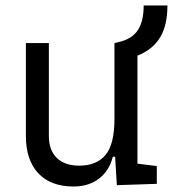

<svg xmlns="http://www.w3.org/2000/svg" viewBox="-20 -676 636 706"><path d="M250.5 9.8Q166.5 9.8 120.8 -38.8Q75.2 -87.4 75.2 -175.8V-517.6H159.7V-175.8Q159.7 -123.5 189 -95.2Q218.3 -66.9 271.5 -66.9Q335.4 -66.9 368.2 -106.4Q400.9 -146 400.9 -239.3V-517.6H401.4L420.9 -522.5Q466.3 -533.7 487.3 -565.9Q508.3 -598.1 508.3 -655.8H595.7Q595.7 -584 569.1 -539.1Q542.5 -494.1 485.4 -471.2V-74.2L556.6 -65.4V0L409.7 4.9L403.3 -99.6H395Q381.3 -47.4 343.5 -18.8Q305.7 9.8 250.5 9.8Z"/></svg>

Font: CaskaydiaMono NF SemiLight
Style: Regular
Weight: 350
Designer: Aaron Bell
Foundry: Saja Typeworks
Version: Version 2111.001; ttfautohint (v1.8.4);Nerd Fonts 3.1.1